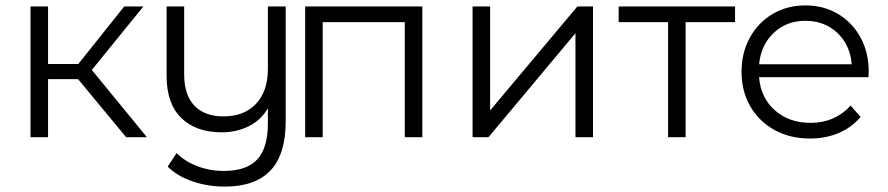

<svg xmlns="http://www.w3.org/2000/svg" viewBox="-20 -508 3288 711"><path d="M269 -215H158V0H93V-484H158V-271H270L440 -484H511L320 -249L524 0H447Z M1038 -484V-59Q1038 64 981.5 123.5Q925 183 812 183Q749 183 692.5 163.5Q636 144 601 109L634 59Q665 90 711 107.5Q757 125 809 125Q893 125 932.5 82.5Q972 40 972 -51V-107Q947 -64 902 -41Q857 -18 801 -18Q706 -18 651.5 -71Q597 -124 597 -226V-484H662V-233Q662 -156 700 -116.5Q738 -77 808 -77Q884 -77 928 -123.5Q972 -170 972 -253V-484Z M1544 -484V0H1479V-426H1175V0H1110V-484Z M1730 -484H1795V-99L2118 -484H2176V0H2111V-385L1789 0H1730Z M2702 -426H2519V0H2454V-426H2271V-484H2702Z M3196 -222H2791Q2797 -146 2849.5 -99.5Q2902 -53 2982 -53Q3027 -53 3064.5 -69.5Q3102 -86 3130 -117L3167 -75Q3134 -36 3086 -15.5Q3038 5 2980 5Q2905 5 2847.5 -27Q2790 -59 2758 -115Q2726 -171 2726 -242Q2726 -313 2757 -369Q2788 -425 2841.5 -456.5Q2895 -488 2962.5 -488Q3030 -488 3083 -456.5Q3136 -425 3166.5 -369.5Q3197 -314 3197 -242ZM2791 -270H3134Q3128 -342 3080.5 -386.5Q3033 -431 2962 -431Q2893 -431 2845.5 -386.5Q2798 -342 2791 -270Z"/></svg>

Font: Montserrat Ace
Style: Regular
Weight: 400
Designer: Julieta Ulanovsky
Foundry: Julieta Ulanovsky
Version: Version 1